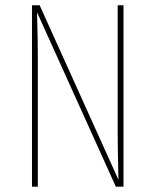

<svg xmlns="http://www.w3.org/2000/svg" viewBox="-20 -701 584 721"><path d="M443.8 -681.2V0H415L119.1 -654.8Q122.1 -552.2 122.1 -477.1V0H100.1V-681.2H128.9L424.8 -25.9Q421.9 -148.9 421.9 -205.1V-681.2Z"/></svg>

Font: Fira Sans Compressed Thin
Style: Regular
Weight: 100
Width: 1
Designer: Carrois Corporate & Edenspiekermann AG
Foundry: Carrois Corporate GbR & Edenspiekermann AG
Version: Version 4.203;PS 004.203;hotconv 1.0.88;makeotf.lib2.5.64775